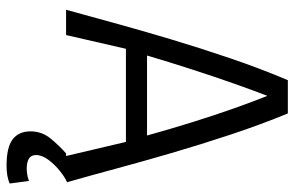

<svg xmlns="http://www.w3.org/2000/svg" viewBox="-180 -554 919 600"><g transform="rotate(90 280.0 -253.5)"><path d="M497 186Q440 186 415 167Q390 148 390 111Q390 75 413.5 47Q437 19 459 0H467L423 -187H132L89 0H10Q28 -65 51 -149Q74 -233 102 -326.5Q130 -420 162 -514Q194 -608 230 -693H334Q369 -608 400 -514.5Q431 -421 458 -328.5Q485 -236 507.5 -152.5Q530 -69 549 -3Q536 2 515.5 18Q495 34 479.5 54.5Q464 75 464 94Q464 109 475 116Q486 123 507 123Q513 123 524 121.5Q535 120 545 116L553 176Q543 181 528.5 183.5Q514 186 497 186ZM153 -253H403Q383 -325 361 -395.5Q339 -466 317.5 -526.5Q296 -587 279 -629Q262 -585 240.5 -524Q219 -463 196.5 -393.5Q174 -324 153 -253Z"/></g></svg>

Font: Ubuntu Sans Mono
Style: Regular
Weight: 400
Monospace: yes
Designer: Dalton Maag Ltd
Foundry: Dalton Maag Ltd
Version: Version 1.006